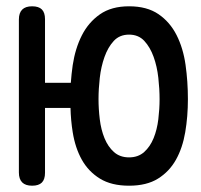

<svg xmlns="http://www.w3.org/2000/svg" viewBox="-20 -580 640 610"><path d="M123 -519V-317H205Q207 -345 211 -373Q219 -426 240 -467.5Q261 -509 297.5 -534.5Q334 -560 390 -560Q447 -560 483.5 -535Q520 -510 541 -468.5Q562 -427 569.5 -374Q577 -321 577 -265Q577 -210 568.5 -160Q560 -110 539 -72.5Q518 -35 482 -12.5Q446 10 390 10Q334 10 297.5 -12.5Q261 -35 240 -72.5Q219 -110 211 -160Q205 -197 204 -237H123V-31Q123 -10 113 0Q103 10 82 10Q61 10 50.5 -0.5Q40 -11 40 -32V-518Q40 -539 50.5 -549.5Q61 -560 82 -560Q103 -560 113 -550Q123 -540 123 -519ZM390 -80Q419 -80 438 -97Q457 -114 468 -141Q479 -168 483 -201Q487 -234 487 -265Q487 -297 483 -333Q479 -369 468 -399.5Q457 -430 438.5 -450Q420 -470 390 -470Q360 -470 341.5 -450Q323 -430 312 -399Q301 -368 297 -332.5Q293 -297 293 -265Q293 -234 297 -201Q301 -168 312 -141Q323 -114 342 -97Q361 -80 390 -80Z"/></svg>

Font: Maple Mono NF
Style: Regular
Weight: 400
Monospace: yes
Designer: subframe7536
Version: Version 7.000